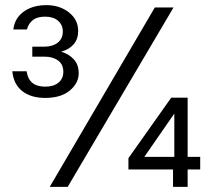

<svg xmlns="http://www.w3.org/2000/svg" viewBox="-20 -729 815 749"><path d="M156 -347Q101 -347 67 -373.5Q33 -400 28 -451H84Q87 -429 97 -415.5Q107 -402 122.5 -396.5Q138 -391 157 -391Q189 -391 208 -406.5Q227 -422 227 -449Q227 -478 206.5 -493Q186 -508 154 -508H106V-547H154Q185 -547 205 -562.5Q225 -578 225 -606Q225 -632 206.5 -648Q188 -664 156 -664Q125 -664 108 -650.5Q91 -637 85 -614H32Q35 -642 51 -663Q67 -684 95 -696.5Q123 -709 161 -709Q213 -709 249 -680.5Q285 -652 285 -608Q285 -577 267.5 -556.5Q250 -536 220 -528V-527Q249 -518 268 -497.5Q287 -477 287 -443Q287 -405 252.5 -376Q218 -347 156 -347ZM174 0 584 -700H657L244 0ZM655 0V-68H481V-112L648 -348H712V-117H761V-68H712V0ZM543 -117H660V-286Z"/></svg>

Font: DM Sans 9pt Light
Style: Regular
Weight: 300
Version: Version 4.004;gftools[0.9.30]